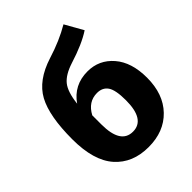

<svg xmlns="http://www.w3.org/2000/svg" viewBox="-218 -877 1013 1013"><g transform="rotate(-45 288.0 -371.0)"><path d="M348 -494Q434 -494 490.5 -428.5Q547 -363 547 -248Q547 -126 478 -54.5Q409 17 294 17Q175 17 106.5 -60.5Q38 -138 38 -297Q38 -470 85 -556.5Q132 -643 258 -683Q358 -714 434 -759L491 -658Q429 -617 320 -583Q255 -562 226.5 -527Q198 -492 189 -412Q246 -494 348 -494ZM384 -243Q384 -319 364 -348.5Q344 -378 303 -378Q237 -378 202 -312V-244Q202 -99 293 -99Q384 -99 384 -243Z"/></g></svg>

Font: Fira Sans
Style: Bold
Weight: 700
Designer: bBox Type GmbH & Carrois Corporate GbR & Edenspiekermann AG
Foundry: bBox Type GmbH & Carrois Corporate GbR & Edenspiekermann AG
Version: Version 4.301;PS 004.301;hotconv 1.0.88;makeotf.lib2.5.64775